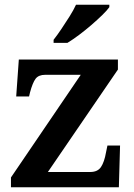

<svg xmlns="http://www.w3.org/2000/svg" viewBox="-20 -786 563 806"><path d="M26 0V-41L319 -472H170Q142 -472 129.5 -455.5Q117 -439 106 -398L102 -381H48L59 -536H475V-494L181 -64H359Q390 -64 404 -85Q418 -106 425 -146L431 -175H484L479 0ZM205 -619Q220 -638 237.5 -664Q255 -690 272 -717Q289 -744 299 -766H439V-756Q430 -743 409.5 -723Q389 -703 363.5 -681Q338 -659 312 -639.5Q286 -620 263 -606H205Z"/></svg>

Font: Noto Nastaliq Urdu SemiBold
Style: Regular
Weight: 600
Version: Version 3.007